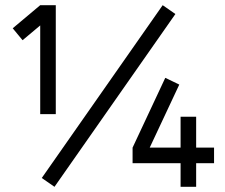

<svg xmlns="http://www.w3.org/2000/svg" viewBox="-20 -720 869 740"><path d="M617 -420 491 -151V-91H676V0H736V-91H805V-151H736V-270H676V-151H557L671 -394ZM607 -700 141 -34 190 0 656 -666ZM135 -700 29 -611 67 -565 135 -622V-280H195V-700Z"/></svg>

Font: Unageo Variable
Style: Regular
Weight: 300
Designer: Richard Sepsi
Foundry: Richard Sepsi
Version: Version 2.200